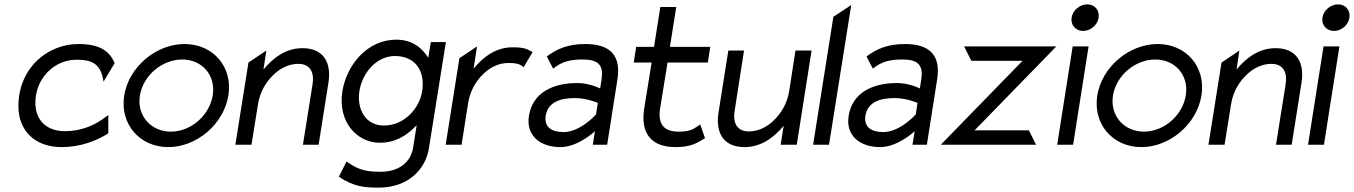

<svg xmlns="http://www.w3.org/2000/svg" viewBox="-20 -664 6213 881"><path d="M68 -226C63 -192 63 -160 69 -131C87 -48 152 11 265 11C346 11 422 -17 477 -52V-136L449 -116C403 -84 345 -62 277 -62C254 -62 233 -66 214 -74C162 -96 133 -149 145 -226C149 -249 156 -271 167 -291C199 -347 256 -390 334 -390C408 -390 444 -366 455 -289L506 -374C476 -450 403 -462 340 -462C305 -462 273 -456 242 -444C157 -411 86 -338 68 -226Z M550 -226C529 -95 621 11 752 11C883 11 1007 -95 1028 -226C1049 -357 958 -462 827 -462C696 -462 571 -357 550 -226ZM622 -226C637 -318 724 -391 816 -391C908 -391 971 -318 956 -226C941 -134 856 -60 764 -60C672 -60 607 -134 622 -226Z M1060 0H1134L1164 -187C1173 -243 1201 -288 1233 -319C1261 -347 1301 -371 1349 -371C1404 -371 1423 -331 1414 -276L1370 0H1442L1487 -284C1502 -379 1463 -443 1368 -443C1290 -443 1232 -397 1189 -345L1202 -432L1120 -377Z M1551 -245C1529 -103 1619 -9 1723 -9C1796 -9 1851 -45 1892 -90L1876 11C1865 83 1808 124 1728 124C1675 124 1631 122 1570 77L1535 147C1603 193 1655 197 1717 197C1855 197 1933 111 1948 17L2026 -471H1957L1945 -399C1917 -444 1872 -482 1798 -482C1664 -482 1570 -364 1551 -245ZM1629 -245C1642 -330 1708 -407 1792 -407C1886 -407 1932 -338 1917 -245C1905 -167 1835 -88 1742 -88C1654 -88 1617 -167 1629 -245Z M2025 0H2098L2128 -191C2137 -247 2164 -292 2196 -323C2224 -351 2264 -375 2312 -375C2357 -375 2367 -368 2383 -356L2424 -425C2398 -438 2390 -447 2332 -447C2254 -447 2196 -401 2153 -349L2169 -451L2088 -397Z M2407 -132C2393 -45 2455 11 2552 11C2633 11 2710 -62 2710 -62L2700 0H2766L2813 -299C2831 -410 2779 -462 2666 -462C2586 -462 2536 -440 2489 -405L2518 -349C2559 -382 2596 -391 2655 -391C2724 -391 2751 -366 2740 -299L2734 -258C2734 -258 2686 -283 2629 -283C2520 -283 2424 -241 2407 -132ZM2484 -133C2494 -197 2554 -214 2618 -214C2672 -214 2723 -192 2723 -192L2715 -139C2715 -139 2644 -58 2566 -58C2511 -58 2476 -81 2484 -133Z M2888 -377H2970L2935 -160C2920 -50 2970 11 3080 11C3149 11 3178 -7 3215 -30L3193 -93C3161 -72 3152 -60 3092 -60C3024 -60 2998 -98 3009 -166L3043 -377H3228L3239 -449H3054L3083 -632H3010L2981 -449H2899Z M3277 -148C3262 -53 3301 11 3396 11C3474 11 3533 -35 3576 -87L3562 0H3636L3704 -432H3630L3601 -245C3592 -189 3564 -144 3532 -113C3504 -85 3464 -61 3416 -61C3361 -61 3342 -101 3351 -156L3394 -432H3322Z M3711 0H3784L3886 -641L3804 -587Z M3874 -132C3860 -45 3922 11 4019 11C4100 11 4177 -62 4177 -62L4167 0H4233L4280 -299C4298 -410 4246 -462 4133 -462C4053 -462 4003 -440 3956 -405L3985 -349C4026 -382 4063 -391 4122 -391C4191 -391 4218 -366 4207 -299L4201 -258C4201 -258 4153 -283 4096 -283C3987 -283 3891 -241 3874 -132ZM3951 -133C3961 -197 4021 -214 4085 -214C4139 -214 4190 -192 4190 -192L4182 -139C4182 -139 4111 -58 4033 -58C3978 -58 3943 -81 3951 -133Z M4297 0H4734L4701 -66H4452L4827 -451H4404L4437 -385H4672Z M4897 -583C4892 -549 4916 -522 4950 -522C4984 -522 5016 -549 5021 -583C5026 -617 5003 -644 4969 -644C4935 -644 4902 -617 4897 -583ZM4831 0H4904L4975 -451H4902Z M5015 -226C4994 -95 5086 11 5217 11C5348 11 5472 -95 5493 -226C5514 -357 5423 -462 5292 -462C5161 -462 5036 -357 5015 -226ZM5087 -226C5102 -318 5189 -391 5281 -391C5373 -391 5436 -318 5421 -226C5406 -134 5321 -60 5229 -60C5137 -60 5072 -134 5087 -226Z M5525 0H5599L5629 -187C5638 -243 5666 -288 5698 -319C5726 -347 5766 -371 5814 -371C5869 -371 5888 -331 5879 -276L5835 0H5907L5952 -284C5967 -379 5928 -443 5833 -443C5755 -443 5697 -397 5654 -345L5667 -432L5585 -377Z M6048 -583C6043 -549 6067 -522 6101 -522C6135 -522 6167 -549 6172 -583C6177 -617 6154 -644 6120 -644C6086 -644 6053 -617 6048 -583ZM5982 0H6055L6126 -451H6053Z"/></svg>

Font: Charger Pro
Style: Obl
Weight: 400
Designer: Jasper
Foundry: Cannot Into Space Fonts
Version: Version 1.09